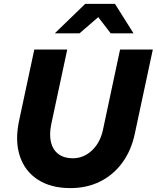

<svg xmlns="http://www.w3.org/2000/svg" viewBox="-20 -954 804 985"><path d="M341 11Q241 11 174 -32.5Q107 -76 81.5 -154Q56 -232 78 -335L156 -700H325L243 -317Q232 -264 241.5 -224.5Q251 -185 280 -163.5Q309 -142 353 -142Q409 -142 451.5 -182Q494 -222 508 -287L596 -700H764L672 -270Q654 -183 608 -120Q562 -57 494 -23Q426 11 341 11ZM261 -783 417 -934H570L665 -783H548L484 -866L388 -783Z"/></svg>

Font: Red Hat Text
Style: Italic
Weight: 300
Italic angle: -12°
Designer: Pentagram, MCKL
Foundry: Pentagram, MCKL
Version: Version 1.023